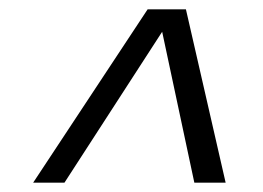

<svg xmlns="http://www.w3.org/2000/svg" viewBox="-20 -730 562 411"><path d="M118 -339H51L296 -710H346L342 -685ZM396 -339 322 -686 328 -710H378L463 -339Z"/></svg>

Font: Roboto Serif 20pt Light
Style: Italic
Weight: 300
Italic angle: -10°
Version: Version 1.007